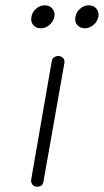

<svg xmlns="http://www.w3.org/2000/svg" viewBox="-20 -700 390 720"><path d="M116 0Q106 -1 100.5 -9.5Q95 -18 97 -27L174 -470Q175 -480 183.5 -485.5Q192 -491 202 -490Q226 -484 221 -461L143 -19Q140 0 120 0ZM98 -637Q101 -655 115.5 -667.5Q130 -680 148 -680Q166 -680 176.5 -667.5Q187 -655 184 -637Q180 -619 165.5 -606.5Q151 -594 133 -594Q115 -594 104.5 -606.5Q94 -619 98 -637ZM263 -637Q266 -655 280.5 -667.5Q295 -680 313 -680Q331 -680 341.5 -667.5Q352 -655 349 -637Q345 -619 330.5 -606.5Q316 -594 298 -594Q280 -594 269.5 -606.5Q259 -619 263 -637Z"/></svg>

Font: Quicksand
Style: Italic
Weight: 400
Italic angle: -12°
Designer: Andrew Paglinawan
Foundry: Andrew Paglinawan
Version: 1.002